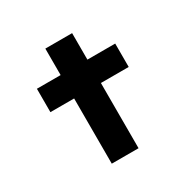

<svg xmlns="http://www.w3.org/2000/svg" viewBox="-153 -843 997 996"><g transform="rotate(-30 345.0 -344.5)"><path d="M240.6 0V-689.3H401V0ZM98.5 -390.6V-530.7H567.5V-390.6Z"/></g></svg>

Font: Lexend Tera
Style: Regular
Weight: 400
Designer: Bonnie Shaver-Troup, Thomas Jockin
Foundry: Lexend
Version: Version 1.007